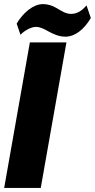

<svg xmlns="http://www.w3.org/2000/svg" viewBox="-58 -918 463 938"><path d="M-37.6 0H141.1L266.6 -710.9H87.9ZM261.2 -738.8C307.6 -738.8 352.1 -772.9 385.7 -830.1L364.7 -891.6C343.3 -866.7 319.8 -850.1 289.1 -850.1C264.2 -850.1 243.2 -863.8 221.2 -877C199.7 -890.1 177.7 -897.9 150.9 -897.9C104.5 -897.9 54.2 -855 23.4 -802.7L42 -748C58.1 -765.6 91.8 -786.6 117.7 -786.6C139.6 -786.6 160.6 -774.9 180.2 -763.7C199.2 -753.9 227.5 -738.8 261.2 -738.8Z"/></svg>

Font: Roboto Flex Super Cond Black
Style: Italic
Weight: 900
Width: 3
Italic angle: -10°
Designer: Berlow after Robertson
Foundry: Google
Version: Version 3.200;Glyphs 3.3 (3311)